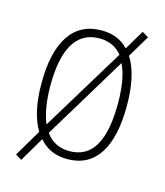

<svg xmlns="http://www.w3.org/2000/svg" viewBox="-99 -653 680 791"><g transform="rotate(15 241.0 -257.5)"><path d="M428 -265C428 -350 414 -419 383 -467L439 -561L412 -577L362 -493C334 -523 297 -539 248 -539C127 -539 64 -442 64 -266C64 -182 78 -116 107 -69L39 46L65 62L127 -43C156 -8 196 10 247 10C367 10 428 -87 428 -265ZM102 -266C102 -419 148 -505 248 -505C290 -505 321 -489 344 -461L128 -106C111 -146 102 -200 102 -266ZM390 -266C390 -108 346 -24 247 -24C203 -24 169 -42 146 -75L361 -430C381 -390 390 -333 390 -266Z"/></g></svg>

Font: Noto Sans Condensed ExtraLight
Style: Regular
Weight: 200
Width: 3
Designer: Monotype Design Team
Foundry: Monotype Imaging Inc.
Version: Version 2.013